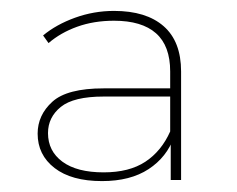

<svg xmlns="http://www.w3.org/2000/svg" viewBox="-20 -764 434 352"><path d="M293 -434V-506L292 -516V-633Q292 -680 266 -703Q240 -726 189 -726Q152 -726 121.5 -715Q91 -704 69 -685L59 -699Q83 -719 117.5 -731.5Q152 -744 189 -744Q248 -744 280 -716Q312 -688 312 -633V-434ZM167 -432Q111 -432 80 -456Q49 -480 49 -519Q49 -553 76 -577.5Q103 -602 170 -602H300V-587H170Q115 -587 91.5 -568Q68 -549 68 -520Q68 -487 94.5 -467.5Q121 -448 170 -448Q217 -448 246.5 -467.5Q276 -487 292 -523L299 -513Q286 -476 252.5 -454Q219 -432 167 -432Z"/></svg>

Font: Montserrat Alternates Thin
Style: Regular
Weight: 100
Designer: Julieta Ulanovsky
Foundry: Julieta Ulanovsky
Version: Version 9.000